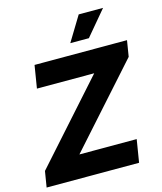

<svg xmlns="http://www.w3.org/2000/svg" viewBox="-136 -1050 972 1149"><g transform="rotate(-15 350.5 -475.5)"><path d="M8.3 0 24.4 -98.6 460.4 -586.9H105.5L128.4 -727.5H701.2L685.1 -628.4L249 -140.6H604L581.1 0ZM368.7 -797.9 461.9 -951.2H612.8L483.9 -797.9Z"/></g></svg>

Font: Inter ExtraBold
Style: Italic
Weight: 800
Italic angle: -9.3988°
Designer: Rasmus Andersson
Foundry: rsms
Version: Version 4.001;git-66647c0bb